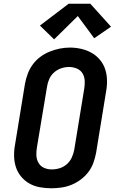

<svg xmlns="http://www.w3.org/2000/svg" viewBox="-20 -1001 640 1029"><path d="M255 8Q224 8 193.5 2.5Q163 -3 137.5 -17.5Q112 -32 93 -55Q74 -78 65 -106Q56 -134 55.5 -165.5Q55 -197 61 -228L114 -553Q119 -580 129 -606.5Q139 -633 156 -656Q173 -679 196.5 -696.5Q220 -714 246.5 -724.5Q273 -735 300 -740.5Q327 -746 355 -746Q386 -746 416 -739Q446 -732 471.5 -717.5Q497 -703 516 -680Q535 -657 544 -629Q553 -601 553.5 -569.5Q554 -538 548 -507L495 -182Q490 -155 480.5 -128.5Q471 -102 453.5 -79Q436 -56 412.5 -38.5Q389 -21 363 -10.5Q337 0 309.5 4Q282 8 255 8ZM257 -93Q279 -93 300 -99.5Q321 -106 338 -121Q355 -136 364.5 -156.5Q374 -177 378 -199L431 -523Q435 -545 434 -567.5Q433 -590 422.5 -607.5Q412 -625 392 -633.5Q372 -642 350 -642Q329 -642 308 -635Q287 -628 270 -613Q253 -598 244 -577.5Q235 -557 232 -536L178 -212Q174 -190 175 -168Q176 -146 186.5 -128Q197 -110 216 -101.5Q235 -93 257 -93ZM270 -790 194 -864 348 -981H464L575 -858L485 -796L397 -915Z"/></svg>

Font: Iosevka Curly Slab Extended
Style: Bold Italic
Weight: 700
Width: 7
Italic angle: -9°
Monospace: yes
Designer: Belleve Invis
Foundry: Belleve Invis
Version: Version 11.0.0; ttfautohint (v1.8.3)